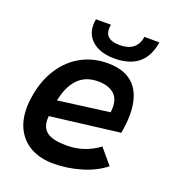

<svg xmlns="http://www.w3.org/2000/svg" viewBox="-137 -851 874 967"><g transform="rotate(20 300.0 -368.0)"><path d="M36 -209Q36 -241 43 -280.5Q58.5 -365.5 100 -428.2Q141.5 -491 204.2 -525Q267 -559 344 -559Q440.5 -559 488.8 -506Q537 -453 537 -352.5Q537 -308.5 527 -253L155 -207Q154 -195 154 -189.5Q154 -142 186 -120.2Q218 -98.5 289.5 -98.5Q385.5 -98.5 461 -155.5L529.5 -74.5Q478.5 -33.5 405.2 -11.8Q332 10 258 10Q191.5 10 141.5 -15.2Q91.5 -40.5 63.8 -89.8Q36 -139 36 -209ZM443 -358Q443 -409 412 -432.8Q381 -456.5 329.5 -456.5Q262 -456.5 222 -414.5Q182 -372.5 167 -295.5L441 -331.5Q443 -344 443 -358ZM208.5 -715.5Q208.5 -730 211.5 -746.5H292Q289.5 -736 289.5 -723.5Q289.5 -665 368 -665Q458 -665 471.5 -746.5H551.5Q539.5 -668 492.5 -630.2Q445.5 -592.5 364.5 -592.5Q318 -592.5 282.8 -607.2Q247.5 -622 228 -649.8Q208.5 -677.5 208.5 -715.5Z"/></g></svg>

Font: JuliaMono BoldItalic
Style: Regular
Weight: 700
Italic angle: -9°
Monospace: yes
Designer: cormullion
Foundry: corm
Version: Version 0.049; ttfautohint (v1.8.4)